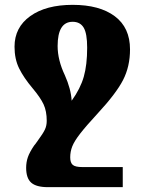

<svg xmlns="http://www.w3.org/2000/svg" viewBox="-20 -523 599 793"><path d="M320 167H487V250H178Q130 250 109 231.5Q88 213 88 170Q88 147 95 126.5Q102 106 121 78L126 72L136 58Q158 28 165.5 12Q173 -4 173 -24Q173 -64 160 -92Q147 -120 115 -158Q78 -202 59 -240.5Q40 -279 40 -330Q40 -410 105 -456.5Q170 -503 280 -503Q391 -503 454 -456Q517 -409 517 -319Q517 -248 488 -192Q459 -136 383 -54Q335 -2 311 29Q287 60 278.5 81.5Q270 103 270 127Q270 149 280.5 158Q291 167 320 167ZM218 -333Q218 -275 248 -212Q273 -156 276 -107Q312 -157 326 -206Q340 -255 340 -326Q340 -385 325.5 -409Q311 -433 280 -433Q218 -433 218 -333Z"/></svg>

Font: Noto Serif Armenian Black Narrow
Style: Regular
Weight: 900
Width: 4
Designer: Monotype Design team
Foundry: Monotype Imaging Inc.
Version: Version 1.000